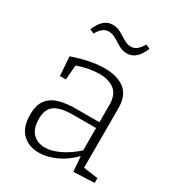

<svg xmlns="http://www.w3.org/2000/svg" viewBox="-179 -856 898 975"><g transform="rotate(30 270.0 -368.5)"><path d="M396 3 389 -85Q345 -40 293.5 -16.5Q242 7 194 7Q136 7 98.5 -29Q61 -65 61 -138Q61 -197 85.5 -227.5Q110 -258 152 -269.5Q194 -281 247 -281H385V-383Q385 -442 352 -468Q319 -494 264 -494Q205 -494 136 -470L129 -384H94L86 -495Q192 -532 273 -532Q346 -532 389.5 -499Q433 -466 433 -391V-42L518 -30V-2ZM110 -143Q110 -86 137.5 -58.5Q165 -31 208 -31Q247 -31 294 -53.5Q341 -76 385 -116V-247H254Q176 -247 143 -223Q110 -199 110 -143ZM331 -653Q304 -653 282 -666Q260 -679 239.5 -691.5Q219 -704 196 -704Q160 -704 134 -656L109 -667Q126 -707 147.5 -725.5Q169 -744 196 -744Q223 -744 245.5 -731.5Q268 -719 288.5 -706Q309 -693 331 -693Q349 -693 364 -704.5Q379 -716 394 -742L419 -731Q387 -653 331 -653Z"/></g></svg>

Font: Bitter Light
Style: Regular
Weight: 300
Designer: Sol Matas, and Bitter project Authors
Foundry: Sol Matas
Version: Version 2.001